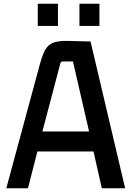

<svg xmlns="http://www.w3.org/2000/svg" viewBox="-20 -1017 707 1037"><path d="M530 0 485 -199H182L131 0H14L195 -669Q209 -720 224 -747.5Q239 -775 267 -786Q295 -797 345 -796L469 -793L656 0ZM305 -671 209 -307H461L374 -685H319Q307 -685 305 -671ZM184 -877V-997H293V-877ZM409 -877V-997H517V-877Z"/></svg>

Font: Kdam Thmor Pro
Style: Regular
Weight: 400
Designer: Sovichet Tep, Longdey Hak
Foundry: Anagata Design
Version: Version 1.003; ttfautohint (v1.8.4.7-5d5b)